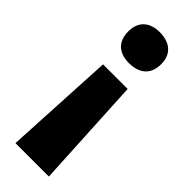

<svg xmlns="http://www.w3.org/2000/svg" viewBox="-243 -582 772 772"><g transform="rotate(45 143.0 -196.0)"><path d="M238 -472C238 -534 195 -559 143 -559C93 -559 51 -534 51 -472C51 -407 93 -383 143 -383C195 -383 238 -407 238 -472ZM73 -306 48 167H238L213 -306Z"/></g></svg>

Font: Noto Sans Lao ExtraBold
Style: Regular
Weight: 800
Designer: Monotype Design Team
Foundry: Monotype Imaging Inc.
Version: Version 2.003